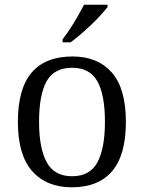

<svg xmlns="http://www.w3.org/2000/svg" viewBox="-20 -786 612 816"><path d="M285 10Q178 10 117 -58.5Q56 -127 56 -268Q56 -409 114.5 -477.5Q173 -546 288 -546Q395 -546 455 -478Q515 -410 515 -268Q515 -127 456.5 -58.5Q398 10 285 10ZM286 -37Q363 -37 394.5 -97Q426 -157 426 -268Q426 -384 393.5 -441Q361 -498 287 -498Q210 -498 178 -440.5Q146 -383 146 -268Q146 -156 178.5 -96.5Q211 -37 286 -37ZM246 -619Q261 -638 278 -664Q295 -690 310.5 -717Q326 -744 337 -766H437V-756Q427 -743 409 -723Q391 -703 368 -681Q345 -659 322 -639.5Q299 -620 280 -606H246Z"/></svg>

Font: Noto Serif Hentaigana EL
Style: Regular
Weight: 400
Designer: Kazuhiro Yamada
Foundry: nipponia
Version: Version 1.000